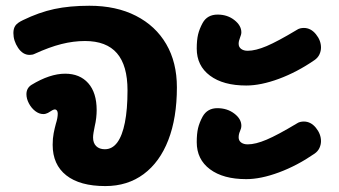

<svg xmlns="http://www.w3.org/2000/svg" viewBox="-20 -627 1166 661"><path d="M342.6 13.6Q254.9 13.6 208.1 -23.4Q161.3 -60.3 161.3 -128.3Q161.3 -150.7 164.8 -168.5Q168.3 -186.3 172.3 -200.7Q175.6 -211 177.2 -219.8Q178.8 -228.7 178.8 -236Q178.8 -242.8 175.9 -246.6Q173.1 -250.3 168.9 -250.3Q165.6 -250.3 159.8 -247.3Q154.1 -244.2 145 -238.3Q141.2 -236.6 137.4 -235.4Q133.7 -234.3 129.1 -234.3Q114.7 -234.3 101.3 -244.6Q88 -254.9 79.5 -271Q71 -287.1 71 -302.6Q71 -323.6 88.2 -334.7Q151.6 -373.3 204.3 -373.3Q254.8 -373.3 283.8 -340.6Q312.8 -307.9 312.8 -247.7Q312.8 -235.6 311.2 -221.1Q309.6 -206.7 306.1 -192.2Q303.7 -181.1 302.1 -170.9Q300.4 -160.7 300.4 -153.7Q300.4 -134.3 311.3 -123.8Q322.1 -113.2 341 -113.2Q366.4 -113.2 383.7 -136.4Q400.9 -159.6 409.9 -204.8Q419 -250.1 419 -316Q419 -401.6 382.7 -443.7Q346.4 -485.8 272.6 -485.8Q232.7 -485.8 191.3 -475.3Q150 -464.9 99.1 -441.6Q92 -438 81.9 -438Q58.6 -438 42.3 -462.2Q26.1 -486.4 26.1 -513.3Q26.1 -528.8 32.9 -538.7Q39.8 -548.6 59.1 -557.7Q114.3 -584.6 166.9 -595.9Q219.6 -607.2 287.8 -607.2Q380.2 -607.2 447.9 -572.6Q515.7 -538 552.3 -475.2Q589 -412.3 589 -326.3Q589 -221.2 559.5 -145Q530 -68.8 474.6 -27.6Q419.1 13.6 342.6 13.6Z M827.6 -332.6Q748.4 -332.6 702.9 -366.6Q657.3 -400.6 657.3 -459.8Q657.3 -488.8 661.9 -508.2Q666.6 -527.7 677.6 -547.9Q693.6 -576.8 729.3 -576.8Q762.9 -576.8 786.9 -557.9Q810.9 -539 810.9 -515.7Q810.9 -508.2 806.2 -497Q801.6 -485.8 801.6 -476.3Q801.6 -465 810.2 -458.6Q818.8 -452.2 832.9 -452.2Q859.8 -452.2 898.1 -468.4Q936.3 -484.7 1000.7 -523.4Q1007 -527.8 1013.3 -529.3Q1019.7 -530.8 1026 -530.8Q1050.1 -530.8 1067.6 -509.2Q1085.1 -487.7 1085.1 -463.3Q1085.1 -451.4 1079.8 -439.8Q1074.4 -428.1 1062.6 -420Q1002.9 -378.9 940.4 -355.7Q878 -332.6 827.6 -332.6ZM827.6 -10.3Q748.4 -10.3 702.9 -44.3Q657.3 -78.3 657.3 -137.6Q657.3 -166.6 661.9 -186Q666.6 -205.4 677.6 -225.7Q694 -254.6 728.3 -254.6Q762.1 -254.6 786.5 -236.1Q810.9 -217.6 810.9 -194.2Q810.9 -185.2 806.2 -175.2Q801.6 -165.1 801.6 -154.1Q801.6 -142.8 810.2 -136.4Q818.8 -130 832.9 -130Q859.8 -130 897.9 -146.2Q936.1 -162.4 1000.7 -201.2Q1007 -205.6 1013.3 -207.1Q1019.7 -208.6 1026 -208.6Q1050.1 -208.6 1067.6 -187Q1085.1 -165.4 1085.1 -141.1Q1085.1 -129.2 1079.8 -117.6Q1074.4 -105.9 1062.6 -97.8Q1002.9 -56.7 940.4 -33.5Q878 -10.3 827.6 -10.3Z"/></svg>

Font: Playpen Sans Thai
Style: Regular
Weight: 400
Designer: Sirin Gunkloy, Laura Meseguer, Veronika Burian, José Scaglione
Foundry: TypeTogether
Version: Version 2.000